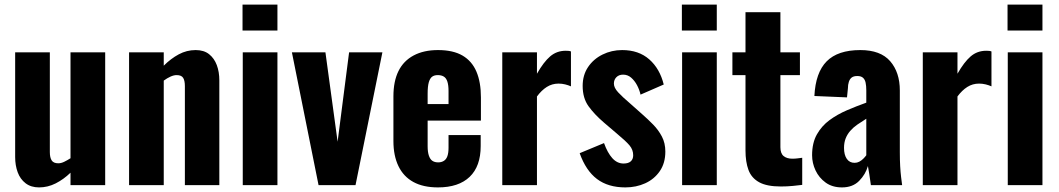

<svg xmlns="http://www.w3.org/2000/svg" viewBox="-20 -806 4611 836"><path d="M150 10Q115 10 91.5 -8Q68 -26 57 -56Q46 -86 46 -122V-578H197V-144Q197 -120 205 -107.5Q213 -95 234 -95Q246 -95 259.5 -101.5Q273 -108 287 -117V-578H438V0H287V-54Q257 -25 222.5 -7.5Q188 10 150 10Z M542 0V-578H693V-520Q724 -551 758.5 -569.5Q793 -588 832 -588Q868 -588 890.5 -570Q913 -552 924 -522.5Q935 -493 935 -456V0H785V-431Q785 -455 777.5 -467Q770 -479 749 -479Q737 -479 722.5 -472.5Q708 -466 693 -455V0Z M1037 0V-578H1188V0ZM1036 -673V-786H1188V-673Z M1367 0 1251 -578H1397L1450 -189L1500 -578H1645L1528 0Z M1887 10Q1823 10 1780 -13.5Q1737 -37 1715 -82.5Q1693 -128 1693 -192V-386Q1693 -452 1715 -496.5Q1737 -541 1781 -564.5Q1825 -588 1887 -588Q1953 -588 1994 -564Q2035 -540 2054.5 -494Q2074 -448 2074 -382V-281H1842V-169Q1842 -144 1847.5 -128Q1853 -112 1863 -105.5Q1873 -99 1888 -99Q1902 -99 1912.5 -105.5Q1923 -112 1928 -126Q1933 -140 1933 -163V-218H2073V-170Q2073 -82 2025 -36Q1977 10 1887 10ZM1842 -353H1933V-410Q1933 -435 1928 -450.5Q1923 -466 1912.5 -472.5Q1902 -479 1886 -479Q1871 -479 1861.5 -472Q1852 -465 1847 -447.5Q1842 -430 1842 -398Z M2167 0V-578H2318V-485Q2347 -536 2375.5 -560.5Q2404 -585 2443 -585Q2450 -585 2455.5 -584.5Q2461 -584 2466 -582V-430Q2455 -435 2441 -438.5Q2427 -442 2412 -442Q2384 -442 2361 -427.5Q2338 -413 2318 -386V0Z M2703 10Q2628 10 2579.5 -26.5Q2531 -63 2504 -139L2610 -183Q2625 -141 2646 -117.5Q2667 -94 2695 -94Q2716 -94 2726.5 -103.5Q2737 -113 2737 -130Q2737 -154 2721 -173Q2705 -192 2664 -226L2610 -272Q2568 -308 2542.5 -343.5Q2517 -379 2517 -432Q2517 -479 2540.5 -514Q2564 -549 2603.5 -568.5Q2643 -588 2689 -588Q2761 -588 2807 -547.5Q2853 -507 2870 -438L2769 -394Q2764 -416 2753.5 -435.5Q2743 -455 2728 -468Q2713 -481 2693 -481Q2675 -481 2664 -470Q2653 -459 2653 -442Q2653 -424 2671.5 -404Q2690 -384 2723 -356L2777 -308Q2801 -287 2824 -263.5Q2847 -240 2862 -211.5Q2877 -183 2877 -146Q2877 -96 2853 -61Q2829 -26 2789.5 -8Q2750 10 2703 10Z M2950 0V-578H3101V0ZM2949 -673V-786H3101V-673Z M3380 6Q3319 6 3285.5 -12.5Q3252 -31 3239 -66Q3226 -101 3226 -151V-479H3169V-578H3226V-753H3378V-578H3463V-479H3378V-165Q3378 -138 3392 -126.5Q3406 -115 3430 -115Q3442 -115 3453 -116.5Q3464 -118 3473 -119V-1Q3458 1 3432.5 3.5Q3407 6 3380 6Z M3646 10Q3604 10 3575 -11Q3546 -32 3531 -64Q3516 -96 3516 -130Q3516 -184 3537 -221Q3558 -258 3592 -283Q3626 -308 3668 -326Q3710 -344 3752 -359V-413Q3752 -432 3749 -446Q3746 -460 3737.5 -467.5Q3729 -475 3713 -475Q3697 -475 3688.5 -468.5Q3680 -462 3676 -449.5Q3672 -437 3672 -422L3668 -382L3526 -388Q3531 -490 3579.5 -539Q3628 -588 3726 -588Q3814 -588 3856 -539.5Q3898 -491 3898 -412V-143Q3898 -109 3899.5 -82.5Q3901 -56 3903.5 -35.5Q3906 -15 3908 0H3772Q3769 -22 3765 -48Q3761 -74 3759 -83Q3749 -47 3721 -18.5Q3693 10 3646 10ZM3701 -97Q3712 -97 3721.5 -102Q3731 -107 3739 -115Q3747 -123 3752 -130V-289Q3731 -276 3713 -263.5Q3695 -251 3682 -236Q3669 -221 3662 -203Q3655 -185 3655 -162Q3655 -132 3667 -114.5Q3679 -97 3701 -97Z M3998 0V-578H4149V-485Q4178 -536 4206.5 -560.5Q4235 -585 4274 -585Q4281 -585 4286.5 -584.5Q4292 -584 4297 -582V-430Q4286 -435 4272 -438.5Q4258 -442 4243 -442Q4215 -442 4192 -427.5Q4169 -413 4149 -386V0Z M4368 0V-578H4519V0ZM4367 -673V-786H4519V-673Z"/></svg>

Font: Oswald SemiBold
Style: Regular
Weight: 600
Designer: Vernon Adams
Foundry: Vernon Adams
Version: Version 4.103;gftools[0.9.33.dev8+g029e19f]